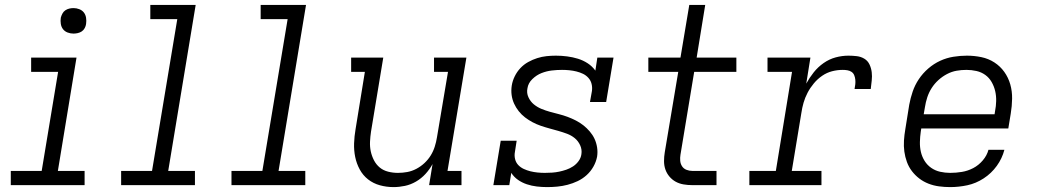

<svg xmlns="http://www.w3.org/2000/svg" viewBox="-20 -755 4240 783"><path d="M24 0V-58H150L217 -462H107V-520H292L216 -58H325V0ZM280 -618Q267 -618 255.5 -622.5Q244 -627 237 -636Q230 -645 228 -657.5Q226 -670 228 -683Q230 -691 234.5 -699.5Q239 -708 246.5 -713Q254 -718 262.5 -720Q271 -722 280 -722Q292 -722 303.5 -717.5Q315 -713 322 -704Q329 -695 331 -682.5Q333 -670 331 -657Q330 -649 325.5 -640.5Q321 -632 313.5 -627Q306 -622 297 -620Q288 -618 280 -618Z M474 0V-58H600L703 -677H593V-735H778L666 -58H775V0Z M924 0V-58H1050L1153 -677H1043V-735H1228L1116 -58H1225V0Z M1585 8Q1556 8 1529 0.5Q1502 -7 1481 -23.5Q1460 -40 1447 -64Q1434 -88 1428.5 -115Q1423 -142 1424 -170.5Q1425 -199 1430 -228L1468 -462H1412V-520H1543L1493 -218Q1490 -198 1489 -177.5Q1488 -157 1492 -138Q1496 -119 1505 -101.5Q1514 -84 1528.5 -72Q1543 -60 1562.5 -55Q1582 -50 1602 -50Q1602 -50 1602.5 -50Q1603 -50 1603 -50Q1622 -50 1641 -53.5Q1660 -57 1678 -66.5Q1696 -76 1711 -90Q1726 -104 1736.5 -121Q1747 -138 1753 -157Q1759 -176 1762 -195L1807 -462H1750V-520H1882L1805 -58H1862V0H1730L1744 -86Q1732 -64 1715 -45.5Q1698 -27 1676.5 -14.5Q1655 -2 1631.5 3Q1608 8 1585 8Z M2211 8Q2190 8 2169 5.5Q2148 3 2128.5 -3.5Q2109 -10 2092.5 -21.5Q2076 -33 2065 -50L2057 0H1992L2022 -181H2087L2080 -136Q2077 -121 2080.5 -106.5Q2084 -92 2093.5 -82Q2103 -72 2116 -66Q2129 -60 2143 -56.5Q2157 -53 2172 -51.5Q2187 -50 2202 -50Q2217 -50 2231.5 -51Q2246 -52 2260.5 -55Q2275 -58 2289.5 -63Q2304 -68 2317 -76.5Q2330 -85 2339.5 -98Q2349 -111 2351 -126Q2354 -145 2346 -162.5Q2338 -180 2324 -191.5Q2310 -203 2292.5 -209.5Q2275 -216 2257.5 -221Q2240 -226 2221.5 -231Q2203 -236 2185.5 -242Q2168 -248 2152 -256.5Q2136 -265 2121.5 -276Q2107 -287 2095.5 -301.5Q2084 -316 2076.5 -332.5Q2069 -349 2066.5 -367.5Q2064 -386 2067 -406Q2070 -425 2079 -443.5Q2088 -462 2102 -477Q2116 -492 2134 -502Q2152 -512 2171 -518Q2190 -524 2209 -526Q2228 -528 2247 -528Q2270 -528 2293 -525Q2316 -522 2337 -515.5Q2358 -509 2376.5 -497Q2395 -485 2408 -467L2416 -520H2482L2452 -339H2386L2394 -384Q2396 -399 2392.5 -413Q2389 -427 2379.5 -437.5Q2370 -448 2357.5 -454Q2345 -460 2331 -463.5Q2317 -467 2302 -468.5Q2287 -470 2272 -470Q2251 -470 2230 -467.5Q2209 -465 2188.5 -457Q2168 -449 2151 -432.5Q2134 -416 2131 -395Q2127 -376 2135 -358.5Q2143 -341 2157 -329.5Q2171 -318 2188 -311Q2205 -304 2223 -299Q2241 -294 2259 -289.5Q2277 -285 2294.5 -278.5Q2312 -272 2328.5 -263.5Q2345 -255 2359 -244Q2373 -233 2385 -219Q2397 -205 2404.5 -189Q2412 -173 2415 -154Q2418 -135 2415 -116Q2411 -95 2400 -75.5Q2389 -56 2372.5 -41Q2356 -26 2336 -16.5Q2316 -7 2295 -1.5Q2274 4 2253 6Q2232 8 2211 8Z M2803 0Q2785 0 2767.5 -3Q2750 -6 2735.5 -14Q2721 -22 2710 -35Q2699 -48 2693.5 -64Q2688 -80 2688 -98Q2688 -116 2691 -134L2746 -462H2624V-520H2755L2791 -735H2856L2821 -520H2983V-462H2811L2755 -124Q2753 -112 2754 -99.5Q2755 -87 2761.5 -77Q2768 -67 2779.5 -62.5Q2791 -58 2803 -58H2902V0Z M3036 0V-58H3144L3210 -462H3110V-520H3285L3268 -414Q3281 -438 3298.5 -460Q3316 -482 3339 -498Q3362 -514 3388 -521Q3414 -528 3440 -528Q3457 -528 3474 -526Q3491 -524 3505 -515.5Q3519 -507 3526 -492Q3533 -477 3535 -460.5Q3537 -444 3535 -426.5Q3533 -409 3531 -392H3465Q3467 -402 3468 -411.5Q3469 -421 3468 -430.5Q3467 -440 3463.5 -448.5Q3460 -457 3452.5 -462Q3445 -467 3435.5 -468.5Q3426 -470 3417 -470Q3395 -470 3373.5 -464.5Q3352 -459 3333 -446Q3314 -433 3299 -415Q3284 -397 3273.5 -377Q3263 -357 3257 -336Q3251 -315 3248 -294L3209 -58H3330V0Z M3855 8Q3832 8 3809.5 5Q3787 2 3766.5 -6Q3746 -14 3729 -27Q3712 -40 3699 -57Q3686 -74 3678.5 -94.5Q3671 -115 3668 -137Q3665 -159 3666.5 -182Q3668 -205 3672 -228L3688 -328Q3693 -355 3702 -381.5Q3711 -408 3727 -432Q3743 -456 3765.5 -475.5Q3788 -495 3814 -507Q3840 -519 3868 -523.5Q3896 -528 3923 -528Q3953 -528 3982 -522Q4011 -516 4035 -500.5Q4059 -485 4075.5 -462Q4092 -439 4100 -411Q4108 -383 4107.5 -352.5Q4107 -322 4102 -292L4092 -231H3737L3735 -218Q3732 -197 3731.5 -176Q3731 -155 3735.5 -135.5Q3740 -116 3750.5 -99Q3761 -82 3777.5 -70.5Q3794 -59 3814 -54.5Q3834 -50 3855 -50Q3879 -50 3903 -54Q3927 -58 3949 -69.5Q3971 -81 3988 -101Q4005 -121 4011 -144H4076Q4067 -109 4045 -78.5Q4023 -48 3991.5 -27.5Q3960 -7 3925 0.5Q3890 8 3855 8ZM3747 -289H4036L4038 -302Q4042 -322 4042.5 -343Q4043 -364 4038.5 -383.5Q4034 -403 4024 -420.5Q4014 -438 3998 -449.5Q3982 -461 3962 -465.5Q3942 -470 3921 -470Q3901 -470 3881 -466.5Q3861 -463 3842 -453Q3823 -443 3807 -428.5Q3791 -414 3779.5 -396Q3768 -378 3761.5 -358Q3755 -338 3752 -318Z"/></svg>

Font: Iosevka Etoile Light Oblique
Style: Regular
Weight: 300
Italic angle: -9°
Designer: Belleve Invis
Foundry: Belleve Invis
Version: Version 15.5.2; ttfautohint (v1.8.4)